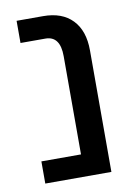

<svg xmlns="http://www.w3.org/2000/svg" viewBox="-72 -635 474 683"><g transform="rotate(-10 165.5 -294.0)"><path d="M274.9 -439V0H36.1V-80.1H179.2V-435.1Q179.2 -507.8 126 -507.8H36.1V-587.9H131.8Q200.2 -587.9 237.5 -549.1Q274.9 -510.3 274.9 -439Z"/></g></svg>

Font: LT Superior Med
Style: Regular
Weight: 500
Designer: Daniel Lyons
Foundry: LyonsType
Version: Version 1.000